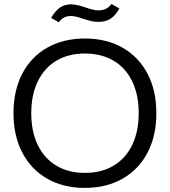

<svg xmlns="http://www.w3.org/2000/svg" viewBox="-20 -929 847 958"><path d="M47.3 -364.3Q47.3 -477.6 91.5 -561.9Q135.7 -646.3 216.5 -691.6Q297.3 -736.9 403.6 -736.9Q510.9 -736.9 591.3 -691.2Q671.7 -645.6 715.9 -561.6Q760.1 -477.6 760.1 -364.3Q760.1 -251 715.9 -166.9Q671.7 -82.7 590.9 -37.1Q510.1 8.6 403.6 8.6Q296.6 8.6 216.1 -37.1Q135.7 -82.7 91.5 -167.2Q47.3 -251.7 47.3 -364.3ZM672.1 -364.3Q672.1 -455.7 639.6 -523.2Q607.1 -590.7 546.2 -626.4Q485.3 -662 403.6 -662Q321.1 -662 261.1 -626Q201 -590 168.5 -522.9Q136 -455.7 136 -364.3Q136 -272.6 168.5 -205.4Q201 -138.3 261.4 -102.3Q321.9 -66.3 403.6 -66.3Q486 -66.3 546.6 -102.3Q607.1 -138.3 639.6 -205.6Q672.1 -272.9 672.1 -364.3ZM390.7 -836.3Q375.6 -841.9 361.4 -845.5Q347.1 -849.1 333.9 -849.1Q314.3 -849.1 299.7 -841.6Q285.1 -834.1 273.1 -817.9L235.1 -840.1Q257.3 -876.9 280.3 -892.1Q303.3 -907.3 335.4 -907.3Q350.7 -907.3 368 -903.1Q385.3 -899 404.7 -892.6Q425.7 -885.1 442.7 -880.9Q459.7 -876.6 474.9 -877.3Q492.4 -877.3 508.4 -885.2Q524.3 -893.1 536.6 -909.3L575.6 -886.3Q555.6 -850.3 530.7 -835.1Q505.9 -819.9 472.3 -819.9Q450.4 -819.9 432.9 -824.1Q415.4 -828.4 390.7 -836.3Z"/></svg>

Font: Mona Sans VF XLt
Style: Regular
Weight: 200
Designer: Deni Anggara
Foundry: GitHub
Version: Version 2.000;Glyphs 3.2.3 (3260)